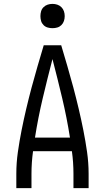

<svg xmlns="http://www.w3.org/2000/svg" viewBox="-20 -968 540 988"><path d="M64 0V-74Q64 -130 72 -186Q80 -242 91 -297.5Q102 -353 115 -408Q128 -463 142.5 -517.5Q157 -572 173 -626.5Q189 -681 205 -735H295Q311 -681 327 -626.5Q343 -572 357.5 -517.5Q372 -463 385 -408Q398 -353 409 -297.5Q420 -242 428 -186Q436 -130 436 -74V0H358V-74Q358 -103 356 -132Q354 -161 350 -190H150Q146 -161 144 -132Q142 -103 142 -74V0ZM160 -260H340Q324 -362 300 -463Q276 -564 250 -664Q224 -564 200 -463Q176 -362 160 -260ZM250 -823Q237 -823 225 -826.5Q213 -830 204 -839Q195 -848 191.5 -860Q188 -872 188 -885Q188 -898 191.5 -910Q195 -922 204 -931Q213 -940 225 -944Q237 -948 250 -948Q263 -948 275 -944Q287 -940 296 -931Q305 -922 309 -910Q313 -898 313 -885Q313 -872 309 -860Q305 -848 296 -839Q287 -830 275 -826.5Q263 -823 250 -823Z"/></svg>

Font: Iosevka Curly
Style: Regular
Weight: 400
Monospace: yes
Designer: Belleve Invis
Foundry: Belleve Invis
Version: Version 22.1.2; ttfautohint (v1.8.4)